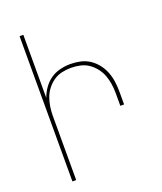

<svg xmlns="http://www.w3.org/2000/svg" viewBox="-136 -824 772 913"><g transform="rotate(-20 250.0 -367.5)"><path d="M72 0V-735H91V-416Q100 -441 115.5 -463Q131 -485 152.5 -500Q174 -515 200.5 -521.5Q227 -528 253 -528Q279 -528 304 -522.5Q329 -517 350 -503Q371 -489 387 -468.5Q403 -448 412 -424.5Q421 -401 424.5 -375.5Q428 -350 428 -325V-260H409V-325Q409 -348 405.5 -371Q402 -394 394 -415.5Q386 -437 371.5 -455.5Q357 -474 338 -487Q319 -500 296 -505Q273 -510 250 -510Q227 -510 204 -505Q181 -500 162 -487Q143 -474 128.5 -455.5Q114 -437 106 -415.5Q98 -394 94.5 -371Q91 -348 91 -325V0Z"/></g></svg>

Font: Iosevka Term Curly Thin
Style: Regular
Weight: 100
Designer: Belleve Invis
Foundry: Belleve Invis
Version: Version 32.3.0